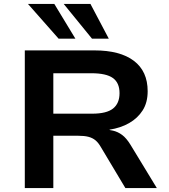

<svg xmlns="http://www.w3.org/2000/svg" viewBox="-20 -963 863 983"><path d="M107 0V-705H463Q595 -705 665.5 -651.5Q736 -598 736 -496Q736 -438 710.5 -398Q685 -358 641.5 -333Q598 -308 540 -299L543 -297L559 -294Q584 -288 605.5 -272Q627 -256 648 -222L783 0H622L497 -209Q484 -232 469 -244.5Q454 -257 433 -262.5Q412 -268 379 -268H253V0ZM253 -381H452Q526 -381 559 -407.5Q592 -434 592 -486Q592 -539 558 -563.5Q524 -588 448 -588H253ZM451 -765 306 -943H443L537 -765ZM280 -765 123 -943H258L366 -765Z"/></svg>

Font: Nunito Sans 7pt SemiExpanded
Style: Bold
Weight: 700
Width: 6
Designer: Vernon Adams
Foundry: Vernon Adams
Version: Version 3.101;gftools[0.9.27]